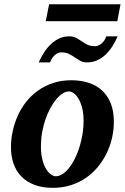

<svg xmlns="http://www.w3.org/2000/svg" viewBox="-20 -882 594 914"><path d="M377.9 -307.1Q377.9 -343.8 370.6 -370.1Q363.3 -396.5 352.8 -413.6Q342.3 -430.7 330.3 -438.7Q318.4 -446.8 309.1 -446.8Q293.9 -446.8 278.1 -436.8Q262.2 -426.8 247.3 -408.9Q232.4 -391.1 219.2 -366.5Q206.1 -341.8 196 -312.7Q186 -283.7 180.4 -251.2Q174.8 -218.8 174.8 -185.1Q174.8 -146.5 182.4 -119.4Q189.9 -92.3 200.9 -75.4Q211.9 -58.6 223.6 -50.8Q235.4 -43 244.1 -43Q270.5 -43 294.7 -66.9Q318.8 -90.8 337.4 -128.9Q356 -167 366.9 -213.9Q377.9 -260.7 377.9 -307.1ZM522 -303.2Q522 -263.7 513.2 -225.1Q504.4 -186.5 487.3 -151.6Q470.2 -116.7 445.3 -86.7Q420.4 -56.6 388.2 -34.7Q356 -12.7 316.7 -0.2Q277.3 12.2 231.9 12.2Q180.7 12.2 143.1 -2.4Q105.5 -17.1 80.8 -42.7Q56.2 -68.4 44.2 -103.8Q32.2 -139.2 32.2 -181.2Q32.2 -220.2 40.8 -259Q49.3 -297.9 65.7 -333.5Q82 -369.1 106.4 -399.4Q130.9 -429.7 162.8 -452.1Q194.8 -474.6 234.1 -487.3Q273.4 -500 319.8 -500Q365.7 -500 403.1 -487.5Q440.4 -475.1 466.8 -450.4Q493.2 -425.8 507.6 -388.9Q522 -352.1 522 -303.2ZM540 -709Q528.8 -683.1 514.4 -660.6Q500 -638.2 481.9 -621.3Q463.9 -604.5 442.1 -594.7Q420.4 -585 395 -585Q375 -585 361.8 -592.5Q348.6 -600.1 335.9 -608.9Q323.2 -617.7 308.3 -625.2Q293.5 -632.8 271 -632.8Q263.2 -632.8 255.1 -629.2Q247.1 -625.5 240 -618.9Q232.9 -612.3 227.3 -603.8Q221.7 -595.2 218.3 -585H164.1Q175.8 -610.8 190.4 -633.3Q205.1 -655.8 223.1 -672.6Q241.2 -689.5 262.7 -699.2Q284.2 -709 309.1 -709Q329.1 -709 342.5 -701.7Q356 -694.3 368.7 -685.5Q381.3 -676.8 396 -669.4Q410.6 -662.1 433.1 -662.1Q440.9 -662.1 449 -665.8Q457 -669.4 464.4 -675.8Q471.7 -682.1 477.3 -690.7Q482.9 -699.2 485.8 -709ZM538.6 -781.2H197.8L213.9 -861.8H553.7Z"/></svg>

Font: Charis SIL Phon
Style: Bold Italic
Weight: 700
Italic angle: -11°
Foundry: SIL International
Version: Version 5.000